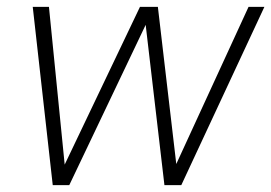

<svg xmlns="http://www.w3.org/2000/svg" viewBox="-20 -537 787 557"><path d="M133 0 75 -517H122L168 -56H166L386 -517H438L492 -56H489L701 -517H747L506 0H457L402 -470H405L181 0Z"/></svg>

Font: DM Sans 11pt ExtraLight
Style: Italic
Weight: 250
Italic angle: -10°
Version: Version 4.004;gftools[0.9.30]